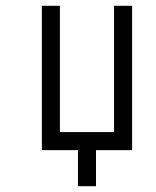

<svg xmlns="http://www.w3.org/2000/svg" viewBox="-20 -520 540 665"><path d="M250 0Q250 0 250 125H312.5Q312.5 125 312.5 0H437.5Q437.5 0 437.5 -500H375V-62.5H187.5V-500H125Q125 -500 125 0Z"/></svg>

Font: CalcUnifontExMono
Style: Regular
Weight: 500
Version: Version 15.0.06